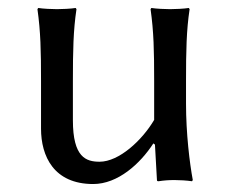

<svg xmlns="http://www.w3.org/2000/svg" viewBox="-20 -452 577 482"><path d="M365 -92 369 -89 374 0C374 2 375 3 378 3C391 1 403 0 418 0C430 0 449 1 462 3L464 0C456 -43 447 -117 447 -192V-249C447 -324 448 -376 456 -429L454 -432C442 -430 419 -429 407 -429C395 -429 372 -430 360 -432L358 -429C366 -372 367 -325 367 -249V-151C337 -100 279 -46 230 -46C196 -46 163 -57 163 -150V-249C163 -324 164 -376 172 -429L170 -432C158 -430 135 -429 123 -429C111 -429 88 -430 76 -432L74 -429C82 -372 83 -325 83 -249V-129C83 -60 115 10 214 10C276 10 332 -41 365 -92Z"/></svg>

Font: Libertinus Sans
Style: Regular
Weight: 400
Designer: Philipp H. Poll, Khaled Hosny
Foundry: Caleb Maclennan
Version: Version 7.050;RELEASE